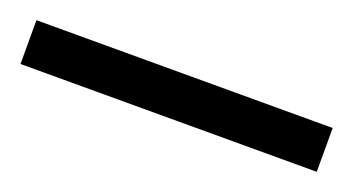

<svg xmlns="http://www.w3.org/2000/svg" viewBox="-28 -9 446 243"><g transform="rotate(20 195.5 112.5)"><path d="M-4 142V83H395V142Z"/></g></svg>

Font: Noto Serif Condensed
Style: Regular
Weight: 400
Width: 3
Designer: Monotype Design Team
Foundry: Monotype Imaging Inc.
Version: Version 2.013; ttfautohint (v1.8.4.7-5d5b)